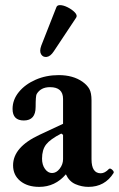

<svg xmlns="http://www.w3.org/2000/svg" viewBox="-20 -718 464 749"><path d="M133 11Q87 11 59 -12Q31 -35 31 -73Q31 -144 134 -192L226 -235V-332Q226 -378 175 -378Q139 -378 123 -351Q119 -344 119 -301Q119 -248 73 -248Q29 -248 29 -293Q29 -329 53.5 -359Q78 -389 119 -407Q160 -425 209 -425Q265 -425 302 -399Q320 -386 328.5 -371Q337 -356 337 -326V-97Q337 -42 373 -42Q389 -42 405 -59Q410 -63 418 -55.5Q426 -48 423 -43Q389 11 325 11Q299 11 274.5 0.5Q250 -10 237 -38Q195 11 133 11ZM183 -43Q200 -43 213 -60Q226 -77 226 -97V-192L219 -197Q176 -175 160 -154.5Q144 -134 144 -99Q144 -75 155.5 -59Q167 -43 183 -43ZM190 -518Q177 -498 162.5 -496Q148 -494 140.5 -506Q133 -518 141 -540L200 -690Q203 -698 214 -698Q227 -698 244 -689.5Q261 -681 272 -669.5Q283 -658 277 -649Z"/></svg>

Font: Junicode
Style: Bold
Weight: 700
Designer: Peter S. Baker
Version: Version 2.100; ttfautohint (v1.8.4)